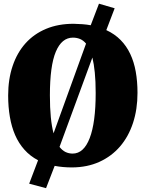

<svg xmlns="http://www.w3.org/2000/svg" viewBox="-20 -880 775 1022"><path d="M182.6 -26.9Q140.1 -49.3 109.9 -83.3Q79.6 -117.2 60.5 -161.1Q41.5 -205.1 32.5 -258.1Q23.4 -311 23.4 -371.6Q23.4 -458.5 47.4 -529.3Q71.3 -600.1 116.2 -649.9Q161.1 -699.7 225.6 -726.6Q290 -753.4 371.6 -753.4Q396.5 -752.9 419.2 -751.2Q441.9 -749.5 462.9 -745.6L506.8 -860.4L590.3 -835.9L545.9 -719.7Q590.3 -699.2 621.8 -667.2Q653.3 -635.3 673.3 -592.8Q693.4 -550.3 702.6 -498.3Q711.9 -446.3 711.9 -385.7Q711.9 -298.3 688 -225.6Q664.1 -152.8 618.9 -100.3Q573.7 -47.9 509.3 -18.6Q444.8 10.7 363.8 11.2Q314 11.2 271 2.9L225.1 121.6L135.3 97.7ZM438 -647.9Q423.8 -665 406.2 -672.4Q388.7 -679.7 368.2 -679.7Q308.6 -679.7 277.1 -604.7Q245.6 -529.8 245.6 -372.6Q245.6 -306.2 250.5 -256.3Q255.4 -206.5 265.1 -170.4ZM296.9 -98.1Q311 -79.6 328.6 -71Q346.2 -62.5 366.7 -62.5Q425.8 -62.5 457.5 -145Q489.3 -227.5 489.3 -385.3Q489.3 -447.8 484.6 -493.9Q480 -540 471.7 -573.7Z"/></svg>

Font: Merriweather UltraBold
Style: Regular
Weight: 900
Designer: Eben Sorkin ( sorkintype@gmail.com )
Foundry: Eben Sorkin
Version: Version 1.570; ttfautohint (v1.3) -l 8 -r 32 -G 0 -x 0 -H 60